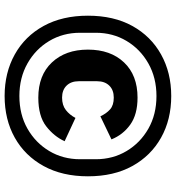

<svg xmlns="http://www.w3.org/2000/svg" viewBox="15 -765 762 832"><g transform="rotate(90 396.0 -349.0)"><path d="M396 12Q295 12 216 -32Q137 -76 92.5 -157Q48 -238 48 -349Q48 -461 92.5 -541.5Q137 -622 216 -666Q295 -710 396 -710Q498 -710 576.5 -666Q655 -622 699.5 -541.5Q744 -461 744 -349Q744 -238 699.5 -157Q655 -76 576.5 -32Q498 12 396 12ZM396 -52Q476 -52 537.5 -87Q599 -122 634.5 -181.5Q670 -241 670 -315V-383Q670 -457 634.5 -516.5Q599 -576 537.5 -611Q476 -646 396 -646Q317 -646 255 -611Q193 -576 157.5 -516.5Q122 -457 122 -383V-315Q122 -241 157.5 -181.5Q193 -122 255 -87Q317 -52 396 -52ZM403 -134Q306 -134 250.5 -193Q195 -252 195 -349Q195 -447 250.5 -505.5Q306 -564 403 -564Q476 -564 520 -532.5Q564 -501 584 -451L484 -403Q472 -429 454 -445Q436 -461 403 -461Q370 -461 351 -441.5Q332 -422 332 -389V-309Q332 -276 351 -256.5Q370 -237 403 -237Q436 -237 457 -253.5Q478 -270 491 -295L592 -248Q571 -202 527 -168Q483 -134 403 -134Z"/></g></svg>

Font: IBM Plex Sans
Style: Regular
Weight: 400
Designer: Mike Abbink, Paul van der Laan, Pieter van Rosmalen
Foundry: Bold Monday
Version: Version 3.201